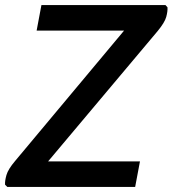

<svg xmlns="http://www.w3.org/2000/svg" viewBox="-29 -740 683 760"><path d="M135 -720H626L634 -711Q635 -695 629 -673Q623 -651 595 -617L131 -65L121 -101H525L506 0H0L-9 -9Q-10 -24 -3.5 -47Q3 -70 31 -103L494 -657L503 -619H116Z"/></svg>

Font: Kufam Medium
Style: Italic
Weight: 500
Italic angle: -11°
Designer: Artur Schmal
Foundry: Original Type
Version: Version 1.301; ttfautohint (v1.8.3)